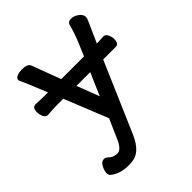

<svg xmlns="http://www.w3.org/2000/svg" viewBox="-189 -599 878 878"><g transform="rotate(-45 250.0 -160.5)"><path d="M261 -147 308 -256H219Q238 -207 261 -147ZM32 -254Q19 -254 12 -270Q6 -284 6 -299Q6 -329 28 -329Q58 -327 87 -327H106Q61 -439 51 -457L50 -464Q50 -475 66 -481Q79 -486 95 -486Q132 -486 139 -468Q146 -448 192 -327H339L363 -384Q382 -428 395 -477Q400 -491 418.5 -491Q437 -491 455 -478Q473 -465 473 -447Q473 -441 466 -425.5Q459 -410 422 -327Q436 -327 466 -329H467Q479 -329 486 -314.5Q493 -300 493 -285Q493 -255 472 -255H391L245 83Q226 127 201 148.5Q176 170 137 170H128Q75 170 39 140Q34 132 34 124Q34 110 44 89.5Q54 69 72 69Q82 69 92 79Q107 95 134 95Q159 95 180 45L220 -46L135 -257H87L63 -256L33 -254Z"/></g></svg>

Font: Moon Stars Kai HW
Style: Bold
Weight: 700
Designer: GuiWonder
Version: Version 1.101